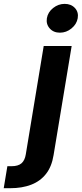

<svg xmlns="http://www.w3.org/2000/svg" viewBox="-124 -782 429 1006"><path d="M105 -541H251.5L156.7 30.8Q147 91.3 116.9 129.4Q86.9 167.5 39.3 185.8Q-8.3 204.1 -70.3 204.1H-104.5L-85.4 88.9H-64Q-28.8 88.9 -11.2 73.5Q6.3 58.1 11.2 26.4ZM189.9 -610.8Q156.2 -610.8 136.5 -633.1Q116.7 -655.3 121.6 -686.5Q127 -718.3 154.3 -740Q181.6 -761.7 214.8 -761.7Q248.5 -761.7 268.6 -740Q288.6 -718.3 283.2 -686.5Q277.8 -655.3 250.7 -633.1Q223.6 -610.8 189.9 -610.8Z"/></svg>

Font: Inter 17pt
Style: Bold Italic
Weight: 700
Italic angle: -9.3988°
Version: Version 4.001;git-66647c0bb